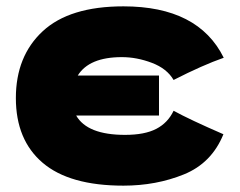

<svg xmlns="http://www.w3.org/2000/svg" viewBox="-20 -575 755 605"><path d="M527 -226Q578 -198 684 -152Q647 -61 559.5 -25.5Q472 10 369 10Q199 10 114.5 -62Q30 -134 30 -266Q30 -398 114.5 -476.5Q199 -555 369 -555Q605 -555 685 -393Q619 -370 527 -323Q506 -359 458.5 -377Q411 -395 364 -395Q261 -395 225 -337H481V-211H220Q255 -150 374 -150Q436 -150 472.5 -169Q509 -188 527 -226Z"/></svg>

Font: Dela Gothic One
Style: Regular
Weight: 400
Designer: aratakana
Foundry: aratakana
Version: Version 1.004